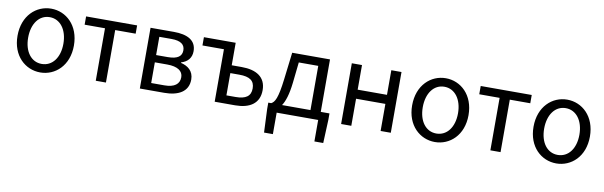

<svg xmlns="http://www.w3.org/2000/svg" viewBox="-49 -1028 5315 1690"><g transform="rotate(10 2609.0 -182.5)"><path d="M303 13C436 13 555 -91 555 -271C555 -452 436 -557 303 -557C170 -557 51 -452 51 -271C51 -91 170 13 303 13ZM303 -63C209 -63 146 -146 146 -271C146 -396 209 -481 303 -481C397 -481 461 -396 461 -271C461 -146 397 -63 303 -63Z M798 0H889V-469H1072V-543H616V-469H798Z M1192 0H1409C1535 0 1624 -47 1624 -156C1624 -233 1571 -271 1510 -285V-290C1566 -306 1601 -345 1601 -405C1601 -504 1520 -543 1401 -543H1192ZM1282 -315V-478H1391C1475 -478 1511 -448 1511 -397C1511 -346 1476 -315 1385 -315ZM1282 -65V-250H1393C1486 -250 1534 -216 1534 -161C1534 -100 1490 -65 1399 -65Z M1861 0H2043C2172 0 2259 -53 2259 -173C2259 -291 2172 -342 2043 -342H1953V-543H1669V-469H1861ZM1953 -73V-272H2034C2126 -272 2170 -242 2170 -173C2170 -104 2126 -73 2034 -73Z M2530 -469H2704V-74H2450C2476 -113 2498 -177 2510 -285ZM2796 -74V-543H2458L2429 -302C2408 -127 2384 -90 2353 -74H2327V-17L2336 192H2415V0H2786V192H2865L2874 -17V-74Z M2991 0H3082V-242H3344V0H3435V-543H3344V-323H3082V-543H2991Z M3830 13C3963 13 4082 -91 4082 -271C4082 -452 3963 -557 3830 -557C3697 -557 3578 -452 3578 -271C3578 -91 3697 13 3830 13ZM3830 -63C3736 -63 3673 -146 3673 -271C3673 -396 3736 -481 3830 -481C3924 -481 3988 -396 3988 -271C3988 -146 3924 -63 3830 -63Z M4325 0H4416V-469H4599V-543H4143V-469H4325Z M4915 13C5048 13 5167 -91 5167 -271C5167 -452 5048 -557 4915 -557C4782 -557 4663 -452 4663 -271C4663 -91 4782 13 4915 13ZM4915 -63C4821 -63 4758 -146 4758 -271C4758 -396 4821 -481 4915 -481C5009 -481 5073 -396 5073 -271C5073 -146 5009 -63 4915 -63Z"/></g></svg>

Font: Noto Sans CJK KR Regular
Style: Regular
Weight: 400
Designer: Ryoko NISHIZUKA (kana & ideographs); Paul D. Hunt (Latin, Greek & Cyrillic); Wenlong ZHANG (bopomofo); Sandoll Communica
Foundry: Adobe Systems Incorporated
Version: Version 1.004;PS 1.004;hotconv 1.0.82;makeotf.lib2.5.63406